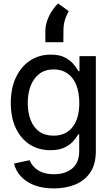

<svg xmlns="http://www.w3.org/2000/svg" viewBox="-20 -844 624 1077"><path d="M282.2 212.9Q220.7 212.9 174.3 195.6Q127.9 178.2 98.4 146.7Q68.8 115.2 58.6 73.2L146 54.7Q154.8 76.2 172.1 94Q189.5 111.8 216.8 122.6Q244.1 133.3 282.7 133.3Q346.7 133.3 385.5 100.6Q424.3 67.9 424.3 2.9V-90.8H419.4Q406.7 -68.8 387 -48.1Q367.2 -27.3 337.2 -14.4Q307.1 -1.5 263.2 -1.5Q196.3 -1.5 146.5 -33.7Q96.7 -65.9 68.6 -125.2Q40.5 -184.6 40.5 -266.6Q40.5 -347.7 68.8 -408.7Q97.2 -469.7 147.9 -503.7Q198.7 -537.6 265.1 -537.6Q314 -537.6 344.7 -521.2Q375.5 -504.9 393.1 -483.2Q410.6 -461.4 420.4 -444.8H425.8V-529.3H517.6V3.9Q517.6 78.1 485.8 124.3Q454.1 170.4 400.6 191.7Q347.2 212.9 282.2 212.9ZM280.3 -83Q349.1 -83 387 -131.3Q424.8 -179.7 424.8 -266.6Q424.8 -324.2 408.2 -366.5Q391.6 -408.7 359.4 -431.6Q327.1 -454.6 281.2 -454.6Q232.9 -454.6 200.7 -429.9Q168.5 -405.3 152.1 -362.8Q135.7 -320.3 135.7 -266.6Q135.7 -211.9 151.9 -170.7Q168 -129.4 200.2 -106.2Q232.4 -83 280.3 -83ZM234.4 -607.4V-670.9Q234.9 -702.1 246.1 -732.2Q257.3 -762.2 273.9 -786.6Q290.5 -811 306.6 -824.2L365.7 -781.2Q349.6 -752.9 342.5 -726.1Q335.4 -699.2 335.9 -666.5L335.4 -607.4Z"/></svg>

Font: Inter Cardless Tabular
Style: Regular
Weight: 400
Designer: Rasmus Andersson
Foundry: rsms
Version: Version 4.000;git-4fc901f